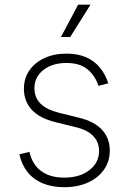

<svg xmlns="http://www.w3.org/2000/svg" viewBox="-20 -780 545 812"><path d="M251.5 11.7Q200.7 11.7 161.4 -4.4Q122.1 -20.5 96.9 -51.8Q71.8 -83 62 -127.4L104.5 -137.7Q116.7 -84 154.3 -56.4Q191.9 -28.8 251.5 -28.8Q317.4 -28.8 358.2 -60.5Q398.9 -92.3 398.9 -141.1Q398.9 -178.7 374.8 -204.3Q350.6 -230 302.2 -241.7L215.3 -263.2Q148.4 -279.3 114.7 -315.4Q81.1 -351.6 81.1 -404.8Q81.1 -448.7 104.2 -482.2Q127.4 -515.6 168 -534.4Q208.5 -553.2 261.2 -553.2Q307.6 -553.2 342.5 -538.6Q377.4 -523.9 401.1 -495.8Q424.8 -467.8 438 -427.7L396.5 -417Q381.3 -461.9 348.9 -487.8Q316.4 -513.7 261.2 -513.7Q201.2 -513.7 163.3 -483.9Q125.5 -454.1 125.5 -406.2Q125.5 -368.2 150.9 -342.3Q176.3 -316.4 229 -303.2L314 -282.2Q378.4 -266.6 411.4 -231.2Q444.3 -195.8 444.3 -143.1Q444.3 -97.7 419.9 -62.7Q395.5 -27.8 352.1 -8.1Q308.6 11.7 251.5 11.7ZM237.8 -623.5 310.5 -760.3H362.8L276.9 -623.5Z"/></svg>

Font: Inter ExtraLight
Style: Regular
Weight: 250
Designer: Rasmus Andersson
Foundry: rsms
Version: Version 4.001;git-66647c0bb